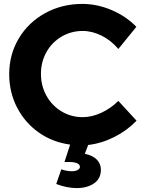

<svg xmlns="http://www.w3.org/2000/svg" viewBox="-20 -731 734 980"><path d="M430 9 413 54Q455 63 475 84.5Q495 106 495 135Q495 181 460 205Q425 229 372 229Q321 229 267 208L293 133Q320 143 347 143Q365 143 376.5 136.5Q388 130 388 121Q388 109 374 102.5Q360 96 336 96H309L338 7Q248 -5 177.5 -55Q107 -105 67 -182.5Q27 -260 27 -352Q27 -453 76 -535Q125 -617 210.5 -664Q296 -711 400 -711Q476 -711 550 -679.5Q624 -648 676 -594L584 -481Q548 -524 499.5 -548.5Q451 -573 402 -573Q343 -573 294 -544Q245 -515 217 -465Q189 -415 189 -354Q189 -293 217 -242.5Q245 -192 294 -162.5Q343 -133 402 -133Q449 -133 497.5 -155.5Q546 -178 584 -216L677 -115Q628 -64 563 -31.5Q498 1 430 9Z"/></svg>

Font: Montserrat arm2 SemiBold
Style: Regular
Weight: 600
Designer: Julieta Ulanovsky
Foundry: Julieta Ulanovsky
Version: Version 6.000